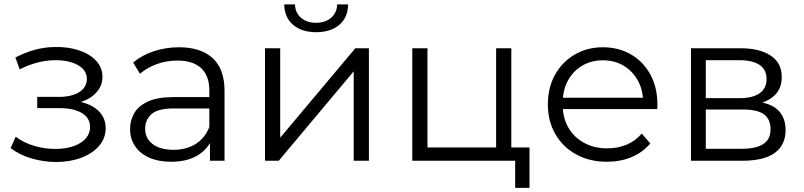

<svg xmlns="http://www.w3.org/2000/svg" viewBox="-20 -751 3755 897"><path d="M241.9 5.8Q185.2 5.8 129.1 -10.3Q73 -26.3 29.6 -59.1L53.4 -112.3Q90.9 -83.8 140.8 -69.3Q190.7 -54.8 240.1 -55.2Q289 -55.7 325.1 -68.6Q361.2 -81.6 381.1 -104.8Q400.9 -128 400.9 -157.2Q400.9 -199.4 362.9 -222.6Q324.8 -245.8 258.6 -245.8H153.9V-298.3H254.5Q293.2 -298.3 322.9 -307.9Q352.5 -317.6 369.2 -336.7Q385.9 -355.8 385.9 -381.9Q385.9 -410.3 366.3 -430.1Q346.6 -449.9 312.9 -460.1Q279.2 -470.3 236.2 -469.8Q196.6 -469.4 155.1 -458.8Q113.5 -448.1 72.1 -426.8L51.8 -482.3Q97.9 -506.2 143.3 -518.5Q188.7 -530.8 234.8 -531.3Q297.7 -533 348.5 -516Q399.3 -499.1 428.9 -467.3Q458.6 -435.5 458.6 -391.8Q458.6 -353.4 434.8 -324.3Q411.1 -295.1 370.8 -279Q330.6 -262.9 279.9 -262.9L283.4 -281.8Q373.3 -281.8 423.4 -246.8Q473.6 -211.8 473.6 -152.1Q473.6 -104.5 442.6 -69Q411.7 -33.6 359.4 -13.9Q307.1 5.8 241.9 5.8Z M960.9 0V-115.6L958 -135.5V-328.9Q958 -396.3 920.3 -432.2Q882.5 -468.1 808.8 -468.1Q757.6 -468.1 711.8 -451.3Q666.1 -434.4 633.8 -406.3L602.2 -458.9Q642.1 -492.7 698.2 -511.5Q754.3 -530.2 815.7 -530.2Q918.2 -530.2 973.6 -479.4Q1029 -428.6 1029 -326V0ZM779.7 4.7Q720.6 4.7 677.3 -14.4Q634.1 -33.6 610.9 -68.3Q587.7 -103 587.7 -147.7Q587.7 -188.6 607.2 -222.4Q626.6 -256.2 671.2 -276.8Q715.7 -297.4 790.9 -297.4H971.9V-244.4H793.3Q716.7 -244.4 687.4 -217.5Q658.1 -190.5 658.1 -150.4Q658.1 -104.8 693.2 -78Q728.2 -51.1 790.5 -51.1Q851.3 -51.1 894.5 -78.5Q937.6 -106 958 -157.6L973.7 -108.9Q953.8 -56.6 904.5 -25.9Q855.1 4.7 779.7 4.7Z M1218.1 0V-525.5H1289.1V-107.7L1639.9 -525.5H1703.5V0H1632.5V-417.8L1282.3 0ZM1456.8 -600.6Q1390.4 -600.6 1349.8 -634.5Q1309.3 -668.4 1307.8 -730.6H1358Q1359.4 -691 1386.5 -667.8Q1413.7 -644.5 1456.3 -644.5Q1499.3 -644.5 1526.7 -667.8Q1554.1 -691 1555.1 -730.6H1606.4Q1605.4 -668.4 1564.6 -634.5Q1523.9 -600.6 1456.8 -600.6Z M1906.1 0V-525.5H1977.1V-62.2H2297.8V-525.5H2368.8V0ZM2386.8 126.6V-5.7L2405 0H2297.8V-62.2H2453.8V126.6Z M2815.7 4.7Q2733.9 4.7 2671.6 -29.7Q2609.4 -64 2574.5 -124.6Q2539.5 -185.3 2539.5 -263Q2539.5 -341.1 2572.8 -401.3Q2606.1 -461.5 2664.5 -495.8Q2723 -530.2 2796.7 -530.2Q2870.3 -530.2 2927.9 -496.6Q2985.6 -462.9 3018.5 -402.7Q3051.4 -342.4 3051.4 -262.9Q3051.4 -258.5 3051.1 -252.7Q3050.8 -246.8 3050.3 -241.4H2593.6V-294.4H3012.6L2984.2 -273.2Q2984.8 -329.9 2960.3 -374.2Q2935.9 -418.6 2893.7 -443.9Q2851.6 -469.3 2796.7 -469.3Q2742.2 -469.3 2699.5 -443.9Q2656.9 -418.6 2632.9 -374Q2609 -329.3 2609 -271.5V-259.6Q2609 -200.5 2635.4 -154.8Q2661.9 -109.2 2709.1 -83.5Q2756.3 -57.9 2817.4 -57.9Q2866 -57.9 2907.4 -75.1Q2948.8 -92.3 2978.1 -127.2L3018.1 -80.9Q2983 -38.9 2930.7 -17.1Q2878.5 4.7 2815.7 4.7Z M3208.1 0V-525.5H3440Q3529.4 -525.5 3580.9 -491.1Q3632.3 -456.7 3632.3 -391.1Q3632.3 -326.5 3583 -292.5Q3533.7 -258.4 3454 -258.4L3468.1 -278.8Q3562 -278.8 3606.1 -244.1Q3650.2 -209.5 3650.2 -142.8Q3650.2 -74.5 3600.4 -37.3Q3550.5 0 3447.4 0ZM3277.4 -55.8H3443.6Q3510.8 -55.8 3545.3 -77.6Q3579.8 -99.4 3579.8 -146.8Q3579.8 -194.7 3548.9 -217.1Q3517.9 -239.4 3450.8 -239.4H3277.4ZM3277.4 -292.4H3434.8Q3495.8 -292.4 3528.6 -315.2Q3561.3 -338.1 3561.3 -381.6Q3561.3 -425.7 3528.6 -447.7Q3495.8 -469.7 3434.8 -469.7H3277.4Z"/></svg>

Font: Montserrat Thin
Style: Regular
Weight: 100
Designer: Julieta Ulanovsky
Foundry: Julieta Ulanovsky
Version: Version 9.000